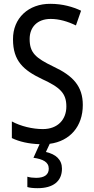

<svg xmlns="http://www.w3.org/2000/svg" viewBox="-20 -744 494 1004"><path d="M304 138C304 91 272 62 220 51L240 8C346 -6 413 -83 413 -195C413 -293 362 -348 259 -396C166 -441 135 -468 135 -540C135 -602 175 -645 245 -645C289 -645 334 -632 377 -611L404 -688C362 -708 307 -724 244 -724C129 -725 47 -649 48 -538C48 -425 103 -377 199 -331C295 -287 327 -256 327 -187C327 -120 283 -69 204 -69C150 -69 88 -84 42 -109V-22C81 -3 130 8 187 10L155 81C204 88 235 103 235 138C235 168 214 186 169 186C153 186 136 184 123 180V234C135 238 154 240 177 240C258 240 304 204 304 138Z"/></svg>

Font: Noto Sans Lao UI Cond
Style: Regular
Weight: 400
Width: 3
Designer: Monotype Design Team
Foundry: Monotype Imaging Inc.
Version: Version 2.000